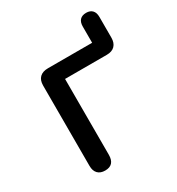

<svg xmlns="http://www.w3.org/2000/svg" viewBox="-152 -705 745 809"><g transform="rotate(-30 220.5 -301.0)"><path d="M77 -43V-434Q77 -460 91 -473.5Q105 -487 131 -487H346V-566Q346 -587 356.5 -598Q367 -609 387 -609Q406 -609 416.5 -598Q427 -587 427 -566V-465Q427 -440 413.5 -426Q400 -412 374 -412H171V-43Q171 7 125 7Q102 7 89.5 -6Q77 -19 77 -43Z"/></g></svg>

Font: SN Pro
Style: Regular
Weight: 400
Designer: Tobias Whetton
Foundry: Supernotes
Version: Version 1.003